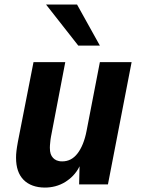

<svg xmlns="http://www.w3.org/2000/svg" viewBox="-20 -825 642 859"><path d="M330.1 -621.1H426.8L324.7 -804.7H186ZM180.7 14.2C210.9 14.2 243.2 7.3 273.4 -11.7C294.4 -24.9 320.3 -47.9 335.9 -81.1L334 0H462.9L568.8 -546.9H426.8L367.2 -238.8C358.9 -195.8 344.7 -161.1 326.2 -137.7C308.6 -115.2 286.6 -103 258.3 -103C237.3 -103 225.6 -109.9 217.3 -118.7C208 -128.9 203.1 -141.1 203.1 -164.1C203.1 -171.4 203.6 -176.8 204.6 -187C205.6 -197.3 206.5 -205.6 208 -212.9L272 -546.9H129.9L60.1 -190.9C57.1 -175.8 54.7 -158.2 53.7 -150.4C52.2 -138.7 51.8 -127.9 51.8 -119.1C51.8 -75.7 63 -43.5 85.4 -20.5C107.9 2.4 141.1 14.2 180.7 14.2Z"/></svg>

Font: Hack
Style: Bold Oblique
Weight: 700
Italic angle: -12°
Monospace: yes
Designer: Christopher Simpkins
Foundry: Christopher Simpkins
Version: Version 2.010